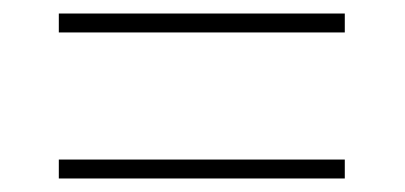

<svg xmlns="http://www.w3.org/2000/svg" viewBox="-20 -499 599 284"><path d="M67 -451V-479H490V-451ZM67 -235V-263H490V-235Z"/></svg>

Font: Noto Serif Gujarati Thin
Style: Regular
Weight: 250
Version: Version 2.102